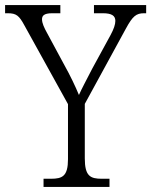

<svg xmlns="http://www.w3.org/2000/svg" viewBox="-27 -734 594 754"><path d="M144 0H403V-32H373C328 -32 306 -42 306 -112V-326L467 -621C494 -671 508 -682 539 -682H547V-714H342V-682H377C412 -682 426 -672 426 -652C426 -638 420 -620 407 -596L335 -464C313 -421 294 -386 283 -361C268 -397 249 -437 226 -478L157 -606C147 -624 138 -643 138 -658C138 -671 144 -682 178 -682H210V-714H-7V-682H3C37 -682 48 -673 69 -634L240 -325V-109C240 -42 218 -32 173 -32H144Z"/></svg>

Font: Noto Serif Georgian SemiCondensed Light
Style: Regular
Weight: 300
Width: 4
Designer: Monotype Design Team, Akaki Razmadze
Foundry: Google LLC
Version: Version 2.003